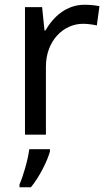

<svg xmlns="http://www.w3.org/2000/svg" viewBox="-20 -566 453 807"><path d="M335 -546C260 -546 205 -497 171 -438H167L157 -536H85V0H173V-286C173 -394 246 -466 329 -466C347 -466 370 -463 387 -459L398 -540C380 -544 355 -546 335 -546ZM190 70V61H103C98 104 77 176 62 209V221H110C146 178 181 106 190 70Z"/></svg>

Font: Noto Sans Gurmukhi UI
Style: Regular
Weight: 400
Designer: Jelle Bosma - Monotype Design Team
Foundry: Monotype Imaging Inc.
Version: Version 2.004